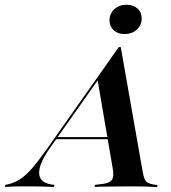

<svg xmlns="http://www.w3.org/2000/svg" viewBox="-97 -777 711 798"><path d="M111.3 -162.9Q63.7 -95.2 65.7 -56Q67.7 -16.9 120.2 -9.7L129.8 -8.9L127.4 0Q95.2 -1.6 66.9 -2Q38.7 -2.4 10.5 -2.4Q-16.1 -2.4 -36.3 -2Q-56.5 -1.6 -76.6 0L-74.2 -8.9L-62.1 -11.3Q-36.3 -17.7 -14.1 -31.9Q8.1 -46 34.3 -75.4Q60.5 -104.8 97.6 -157.3L396.8 -581.5H404.8L496 -63.7Q499.2 -44.4 504 -33.1Q508.9 -21.8 518.5 -16.9Q528.2 -12.1 543.5 -9.7L558.1 -8.1L555.6 0.8Q545.2 0 528.6 -0.8Q512.1 -1.6 492.3 -2Q472.6 -2.4 450 -2.4H446.8H443.5Q420.2 -2.4 398.4 -2Q376.6 -1.6 357.7 -1.6Q338.7 -1.6 323.4 -1.2Q308.1 -0.8 296 0L298.4 -8.9L320.2 -11.3Q355.6 -14.5 366.9 -27.8Q378.2 -41.1 371 -79.8L308.1 -447.6L324.2 -464.5ZM132.3 -198.4 137.9 -207.3H389.5L390.3 -198.4ZM420.2 -635.5Q392.7 -635.5 375.4 -651.6Q358.1 -667.7 358.1 -692.7Q358.1 -720.2 378.2 -738.7Q398.4 -757.3 429 -757.3Q457.3 -757.3 474.6 -741.5Q491.9 -725.8 491.9 -700.8Q491.9 -672.6 471.8 -654Q451.6 -635.5 420.2 -635.5Z"/></svg>

Font: Playfair 144pt
Style: Bold Italic
Weight: 700
Italic angle: -15.6°
Designer: Claus Eggers Sørensen
Foundry: Claus Eggers Sørensen
Version: Version 2.203